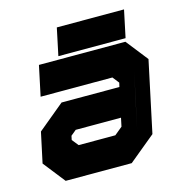

<svg xmlns="http://www.w3.org/2000/svg" viewBox="-102 -778 831 872"><g transform="rotate(-15 313.0 -342.0)"><path d="M100.5 0 19.5 -103 50 -245.5 174.5 -348.5H446.5L451 -368L427 -398.5H89.5L119.5 -540H526L607 -437L536 -103L411 0ZM152 -69 101 -132 121 -225 185 -278H503.5L473.5 -137L390.5 -69ZM152 -69H390.5L473.5 -137L530.5 -403L479 -467H166.5H479L530.5 -403L503.5 -278H185L121 -225L101 -132ZM199.5 -141.5H372L409 -172L417.5 -212H204.5L179 -191L175 -172ZM215 -555.5 242 -683.5H558L531 -555.5ZM293.5 -618.5H485.5H293.5Z"/></g></svg>

Font: Tourney Black
Style: Italic
Weight: 900
Italic angle: -12°
Version: Version 1.015